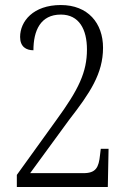

<svg xmlns="http://www.w3.org/2000/svg" viewBox="-20 -744 512 764"><path d="M47 0H409L412 -152H381L378 -127C373 -78 362 -55 312 -55H100L255 -267C338 -374 390 -451 390 -554C390 -652 330 -724 222 -724C112 -724 60 -659 60 -597C60 -558 84 -544 113 -544C113 -622 141 -686 222 -686C295 -686 326 -627 326 -547C326 -457 293 -388 204 -266L47 -48Z"/></svg>

Font: Noto Serif Thai Condensed Light
Style: Regular
Weight: 300
Width: 3
Designer: Monotype Design Team
Foundry: Monotype Imaging Inc.
Version: Version 2.002